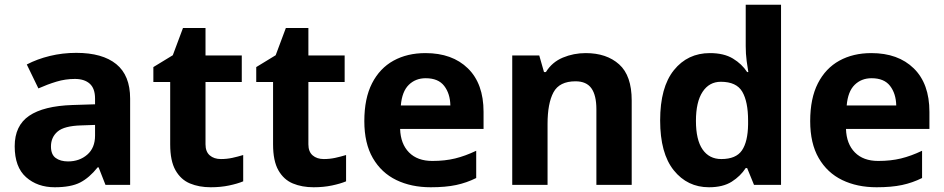

<svg xmlns="http://www.w3.org/2000/svg" viewBox="-20 -780 3984 810"><path d="M302 -557Q412 -557 470.5 -509.5Q529 -462 529 -364V0H425L396 -74H392Q357 -30 318 -10Q279 10 211 10Q138 10 90 -32.5Q42 -75 42 -163Q42 -250 103 -291.5Q164 -333 286 -337L381 -340V-364Q381 -407 358.5 -427Q336 -447 296 -447Q256 -447 218 -435.5Q180 -424 142 -407L93 -508Q137 -531 190.5 -544Q244 -557 302 -557ZM323 -251Q251 -249 223 -225Q195 -201 195 -162Q195 -128 215 -113.5Q235 -99 267 -99Q315 -99 348 -127.5Q381 -156 381 -208V-253Z M912 -109Q937 -109 960 -114Q983 -119 1006 -126V-15Q982 -5 946.5 2.5Q911 10 869 10Q820 10 781.5 -6Q743 -22 720.5 -61.5Q698 -101 698 -171V-434H627V-497L709 -547L752 -662H847V-546H1000V-434H847V-171Q847 -140 865 -124.5Q883 -109 912 -109Z M1346 -109Q1371 -109 1394 -114Q1417 -119 1440 -126V-15Q1416 -5 1380.5 2.5Q1345 10 1303 10Q1254 10 1215.5 -6Q1177 -22 1154.5 -61.5Q1132 -101 1132 -171V-434H1061V-497L1143 -547L1186 -662H1281V-546H1434V-434H1281V-171Q1281 -140 1299 -124.5Q1317 -109 1346 -109Z M1775 -556Q1888 -556 1954 -491.5Q2020 -427 2020 -308V-236H1668Q1670 -173 1705.5 -137Q1741 -101 1804 -101Q1857 -101 1900 -111.5Q1943 -122 1989 -144V-29Q1949 -9 1904.5 0.5Q1860 10 1797 10Q1715 10 1652 -20.5Q1589 -51 1553 -113Q1517 -175 1517 -269Q1517 -365 1549.5 -428.5Q1582 -492 1640 -524Q1698 -556 1775 -556ZM1776 -450Q1733 -450 1704.5 -422Q1676 -394 1671 -335H1880Q1879 -385 1854 -417.5Q1829 -450 1776 -450Z M2451 -556Q2539 -556 2592 -508.5Q2645 -461 2645 -356V0H2496V-319Q2496 -378 2475 -407.5Q2454 -437 2408 -437Q2340 -437 2315 -390.5Q2290 -344 2290 -257V0H2141V-546H2255L2275 -476H2283Q2309 -518 2354.5 -537Q2400 -556 2451 -556Z M2971 10Q2880 10 2822.5 -61.5Q2765 -133 2765 -272Q2765 -412 2823 -484Q2881 -556 2975 -556Q3034 -556 3072 -533Q3110 -510 3132 -476H3137Q3134 -492 3130 -522.5Q3126 -553 3126 -585V-760H3275V0H3161L3132 -71H3126Q3104 -37 3067 -13.5Q3030 10 2971 10ZM3023 -109Q3085 -109 3110 -145.5Q3135 -182 3136 -255V-271Q3136 -351 3111.5 -393Q3087 -435 3021 -435Q2972 -435 2944 -392.5Q2916 -350 2916 -270Q2916 -190 2944 -149.5Q2972 -109 3023 -109Z M3656 -556Q3769 -556 3835 -491.5Q3901 -427 3901 -308V-236H3549Q3551 -173 3586.5 -137Q3622 -101 3685 -101Q3738 -101 3781 -111.5Q3824 -122 3870 -144V-29Q3830 -9 3785.5 0.5Q3741 10 3678 10Q3596 10 3533 -20.5Q3470 -51 3434 -113Q3398 -175 3398 -269Q3398 -365 3430.5 -428.5Q3463 -492 3521 -524Q3579 -556 3656 -556ZM3657 -450Q3614 -450 3585.5 -422Q3557 -394 3552 -335H3761Q3760 -385 3735 -417.5Q3710 -450 3657 -450Z"/></svg>

Font: Noto Sans Tai Tham
Style: Bold
Weight: 700
Designer: Monotype Design Team 2013. Revised by David WIlliams 2020
Foundry: Monotype Imaging Inc.
Version: Version 2.002; ttfautohint (v1.8.4.7-5d5b)